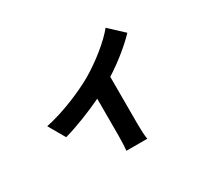

<svg xmlns="http://www.w3.org/2000/svg" viewBox="-139 -856 1278 1174"><g transform="rotate(-30 500.0 -269.5)"><path d="M714 -627C664 -564 559 -478 457 -419C377 -374 235 -311 104 -284L171 -168C257 -192 366 -235 453 -277V-20C453 15 451 69 448 88H596C591 69 589 15 589 -20V-353C681 -411 766 -483 814 -534Z"/></g></svg>

Font: Spoqa Han Sans Neo Bold
Style: Bold
Weight: 700
Designer: [Spoqa Han Sans Neo] Dong-huui Kim  Younghwa Kang  Yujin Lee  [Noto Sans] Ryoko NISHIZUKA  (kana & ideographs); Paul D. 
Foundry: Spoqa (http://www.spoqa-han-sans.com)
Version: Version 1.000